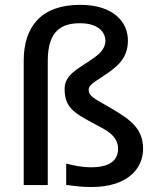

<svg xmlns="http://www.w3.org/2000/svg" viewBox="-20 -751 621 779"><path d="M346.7 -506.3C293.5 -470.2 242.2 -446.3 242.2 -390.6C242.2 -317.4 276.9 -294.9 353 -253.9L396.5 -230.5C447.8 -202.6 459 -174.8 459 -147C459 -118.7 446.3 -72.3 350.1 -72.3C311.5 -72.3 280.3 -79.1 248.5 -87.4V-1C285.6 4.4 315.9 7.8 350.1 7.8C501.5 7.8 560.5 -69.8 560.5 -147C560.5 -229 509.3 -266.1 430.2 -312L383.8 -338.9C344.7 -361.3 339.8 -371.6 339.8 -387.7C339.8 -404.3 359.9 -416.5 389.6 -436C450.2 -476.1 499 -508.8 499 -586.9C499 -660.2 441.9 -731.4 305.2 -731.4C146.5 -731.4 76.2 -642.1 76.2 -504.9V0H173.8V-504.4C173.8 -631.8 235.8 -656.7 304.7 -656.7C388.7 -656.7 407.7 -610.8 407.7 -586.9C407.7 -547.4 374 -524.9 346.7 -506.3Z"/></svg>

Font: Inder
Style: Regular
Weight: 400
Designer: Irina Smirnova
Foundry: Irina Smirnova
Version: Version 1.001